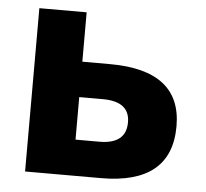

<svg xmlns="http://www.w3.org/2000/svg" viewBox="-44 -596 689 643"><g transform="rotate(5 300.0 -274.5)"><path d="M63 0V-549H222V-383H315Q555 -383 555 -195Q555 0 318 0ZM222 -121H302Q392 -121 392 -194Q392 -264 301 -264H222Z"/></g></svg>

Font: Noto Sans Mono ExtraBold
Style: Regular
Weight: 800
Designer: Monotype Design Team
Foundry: Monotype Imaging Inc.
Version: Version 2.014